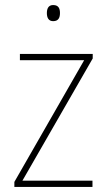

<svg xmlns="http://www.w3.org/2000/svg" viewBox="-20 -742 423 762"><path d="M191 -722C171 -722 166 -706 166 -690C166 -673 172 -658 191 -658C212 -658 218 -672 218 -690C218 -706 214 -722 191 -722ZM347 0V-25H69L348 -510V-528H59V-503H314L37 -20V0Z"/></svg>

Font: Noto Sans Sinhala UI SemiCondensed Thin
Style: Regular
Weight: 100
Width: 4
Designer: Jelle Bosma - Monotype Design Team
Foundry: Monotype Imaging Inc.
Version: Version 2.006